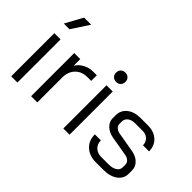

<svg xmlns="http://www.w3.org/2000/svg" viewBox="-99 -1161 1570 1570"><g transform="rotate(45 685.5 -376.5)"><path d="M82 -499H154V0H82ZM164 -761H246L147 -609H81Z M312 -499H382V-422Q402 -457 442.5 -479Q483 -501 527 -501H571V-436H527Q463 -436 423.5 -395.5Q384 -355 384 -288V0H312Z M667 -628Q667 -652 682 -667Q697 -682 721 -682Q745 -682 760 -667Q775 -652 775 -628Q775 -604 760 -589Q745 -574 721 -574Q697 -574 682 -589Q667 -604 667 -628ZM685 -499H757V0H685Z M901 -148H971Q971 -106 998 -80Q1025 -54 1069 -54H1156Q1199 -54 1226 -71.5Q1253 -89 1253 -117V-151Q1253 -170 1238 -184.5Q1223 -199 1199 -204L1026 -234Q974 -243 942.5 -273.5Q911 -304 911 -345V-378Q911 -436 955 -471.5Q999 -507 1071 -507H1157Q1227 -507 1270 -467.5Q1313 -428 1313 -363H1243Q1242 -400 1218.5 -422.5Q1195 -445 1157 -445H1071Q1031 -445 1007 -426.5Q983 -408 983 -378V-349Q983 -330 999.5 -315Q1016 -300 1042 -296L1214 -266Q1264 -257 1294.5 -227Q1325 -197 1325 -155V-115Q1325 -60 1278.5 -26Q1232 8 1156 8H1069Q993 8 947 -35Q901 -78 901 -148Z"/></g></svg>

Font: Bai Jamjuree
Style: Regular
Weight: 400
Designer: Katatrad Aksorn Co.,Ltd.
Foundry: Cadson Demak Co.,Ltd.
Version: Version 1.000; ttfautohint (v1.6)